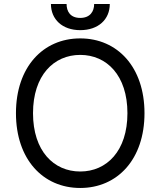

<svg xmlns="http://www.w3.org/2000/svg" viewBox="-20 -929 801 959"><path d="M701.7 -363.6C701.7 -593.8 566.8 -737.2 380.7 -737.2C194.6 -737.2 59.7 -593.8 59.7 -363.6C59.7 -133.5 194.6 9.9 380.7 9.9C566.8 9.9 701.7 -133.5 701.7 -363.6ZM144.9 -363.6C144.9 -552.6 248.6 -654.8 380.7 -654.8C512.8 -654.8 616.5 -552.6 616.5 -363.6C616.5 -174.7 512.8 -72.4 380.7 -72.4C248.6 -72.4 144.9 -174.7 144.9 -363.6ZM234.4 -909.1C234.4 -832.4 291.2 -778.4 380.7 -778.4C471.6 -778.4 528.4 -832.4 528.4 -909.1H450.3C450.3 -872.2 430.4 -839.5 380.7 -839.5C331 -839.5 312.5 -872.2 312.5 -909.1Z"/></svg>

Font: Magic Ui Pro
Style: Regular
Weight: 400
Designer: Stefan Endress, Andreas Faust
Version: Version 1.000;FEAKit 1.0